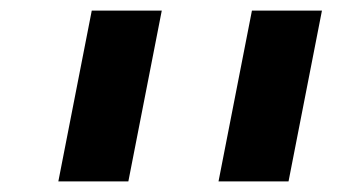

<svg xmlns="http://www.w3.org/2000/svg" viewBox="-20 -626 644 362"><path d="M153 -606H285L222 -284H90ZM455 -606H587L524 -284H392Z"/></svg>

Font: Libra Sans Modern
Style: Bold Italic
Weight: 700
Italic angle: -12°
Foundry: Stefan Peev, Context Ltd
Version: Version 1.000